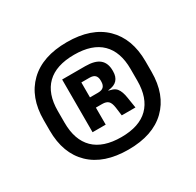

<svg xmlns="http://www.w3.org/2000/svg" viewBox="-96 -755 612 601"><g transform="rotate(-30 210.0 -455.0)"><path d="M210 -261Q121.5 -261 73.5 -307.2Q25.5 -353.5 25.5 -436V-474Q25.5 -556 73.5 -602.5Q121.5 -649 210 -649Q298 -649 345.8 -602.5Q393.5 -556 393.5 -474V-436Q393.5 -353.5 345.8 -307.2Q298 -261 210 -261ZM210 -306Q275 -306 308 -338.8Q341 -371.5 341 -434V-476.5Q341 -538.5 308 -571Q275 -603.5 210 -603.5Q144.5 -603.5 111.2 -571Q78 -538.5 78 -476.5V-434Q78 -371.5 111.2 -338.8Q144.5 -306 210 -306ZM244.5 -364.5 240.5 -395Q238 -412.5 231 -419.2Q224 -426 209 -426H171.5V-463H215.5Q229.5 -463 235.8 -469.5Q242 -476 242 -488.5V-492.5Q242 -504 236 -510.5Q230 -517 215.5 -517H171V-555H222.5Q257.5 -555 273.8 -541.2Q290 -527.5 290 -500.5V-497.5Q290 -478 279.8 -466.8Q269.5 -455.5 247.5 -453.5V-447.5L239.5 -453Q265 -451 274.8 -439Q284.5 -427 288 -402.5L294 -364.5ZM139 -364.5V-555H186.5V-450.5V-434.5V-364.5Z"/></g></svg>

Font: Anek Gujarati Medium SemiBold
Style: Regular
Weight: 600
Version: Version 1.003